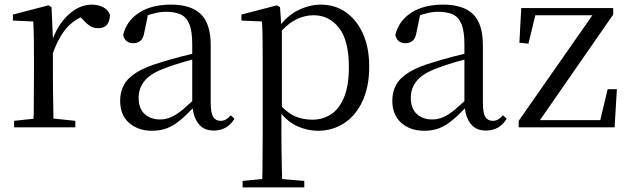

<svg xmlns="http://www.w3.org/2000/svg" viewBox="-20 -551 2721 831"><path d="M41 0V-28L125 -37Q125 -50 126 -65Q126 -106 126.5 -150.5Q127 -195 127 -229V-289Q127 -341 126.5 -381Q126 -421 124 -458L36 -462V-488L190 -528L203 -520L209 -384Q224 -424 247 -455Q274 -491 307.5 -511Q341 -531 376 -531Q405 -531 427 -519.5Q449 -508 456 -486Q455 -459 443 -444Q431 -429 404 -429Q385 -429 370 -438.5Q355 -448 338 -467L329 -476Q296 -460 271 -433Q235 -393 209 -321V-229Q209 -195 209.5 -150.5Q210 -106 211 -65Q211 -50 211 -38L306 -28V0Z M638 15Q578 15 539 -19Q500 -53 500 -115Q500 -154 517 -184.5Q534 -215 573.5 -239Q613 -263 679 -282Q721 -295 767 -307Q790 -313 812 -318V-359Q812 -415 800 -445.5Q788 -476 763 -488Q738 -500 698 -500Q669 -500 640 -491Q630 -489 620 -485L605 -413Q601 -386 588.5 -375Q576 -364 557 -364Q521 -364 513 -400Q528 -461 582 -496Q636 -531 720 -531Q807 -531 849.5 -489.5Q892 -448 892 -355V-108Q892 -61 903 -44.5Q914 -28 934 -28Q947 -28 957 -33.5Q967 -39 979 -52L995 -37Q979 -11 956.5 1.5Q934 14 905 14Q860 14 838 -17Q819 -41 814 -82Q786 -52 760 -31Q733 -8 704 3.5Q675 15 638 15ZM812 -293Q792 -287 772 -282Q731 -270 697 -257Q633 -234 606.5 -202Q580 -170 580 -128Q580 -82 605.5 -58Q631 -34 673 -34Q696 -34 718 -43Q740 -52 768 -74Q787 -90 812 -113Z M1030 260V232L1115 224Q1116 206 1116 185Q1116 145 1116.5 103.5Q1117 62 1117 27V-287Q1117 -338 1116.5 -379.5Q1116 -421 1114 -458L1025 -462V-488L1179 -528L1192 -520L1197 -447Q1230 -487 1269 -506Q1319 -531 1369 -531Q1430 -531 1477 -498Q1524 -465 1551 -405Q1578 -345 1578 -263Q1578 -177 1549.5 -114.5Q1521 -52 1470.5 -18.5Q1420 15 1356 15Q1311 15 1266 -5Q1230 -21 1198 -58V27Q1198 61 1198.5 102.5Q1199 144 1200 185Q1200 205 1201 224L1297 232V260ZM1200 -89Q1229 -60 1256 -48Q1291 -33 1332 -33Q1376 -33 1411.5 -55.5Q1447 -78 1468.5 -128.5Q1490 -179 1490 -261Q1490 -375 1447.5 -430Q1405 -485 1337 -485Q1299 -485 1262 -467Q1233 -453 1200 -419Z M1816 15Q1756 15 1717 -19Q1678 -53 1678 -115Q1678 -154 1695 -184.5Q1712 -215 1751.5 -239Q1791 -263 1857 -282Q1899 -295 1945 -307Q1968 -313 1990 -318V-359Q1990 -415 1978 -445.5Q1966 -476 1941 -488Q1916 -500 1876 -500Q1847 -500 1818 -491Q1808 -489 1798 -485L1783 -413Q1779 -386 1766.5 -375Q1754 -364 1735 -364Q1699 -364 1691 -400Q1706 -461 1760 -496Q1814 -531 1898 -531Q1985 -531 2027.5 -489.5Q2070 -448 2070 -355V-108Q2070 -61 2081 -44.5Q2092 -28 2112 -28Q2125 -28 2135 -33.5Q2145 -39 2157 -52L2173 -37Q2157 -11 2134.5 1.5Q2112 14 2083 14Q2038 14 2016 -17Q1997 -41 1992 -82Q1964 -52 1938 -31Q1911 -8 1882 3.5Q1853 15 1816 15ZM1990 -293Q1970 -287 1950 -282Q1909 -270 1875 -257Q1811 -234 1784.5 -202Q1758 -170 1758 -128Q1758 -82 1783.5 -58Q1809 -34 1851 -34Q1874 -34 1896 -43Q1918 -52 1946 -74Q1965 -90 1990 -113Z M2225 0V-28L2544 -485H2297L2267 -362L2228 -366L2236 -516H2634V-488L2317 -31H2578L2610 -165H2650L2640 0Z"/></svg>

Font: Early Summer Mincho
Style: Regular
Weight: 400
Designer: GuiWonder
Version: Version 1.002